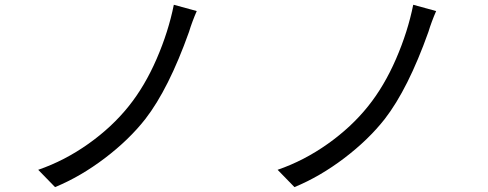

<svg xmlns="http://www.w3.org/2000/svg" viewBox="-20 -765 2040 802"><path d="M801.8 -718.8Q782.2 -673.8 769.5 -631.8Q684.6 -393.6 586.9 -267.6Q518.6 -180.7 417.5 -104Q316.4 -27.3 210 16.6L139.6 -55.7Q250 -93.8 349.1 -164.1Q448.2 -234.4 517.6 -321.3Q585 -405.3 634.3 -519Q683.6 -632.8 706.1 -745.1Z M1801.8 -718.8Q1782.2 -673.8 1769.5 -631.8Q1684.6 -393.6 1586.9 -267.6Q1518.6 -180.7 1417.5 -104Q1316.4 -27.3 1210 16.6L1139.6 -55.7Q1250 -93.8 1349.1 -164.1Q1448.2 -234.4 1517.6 -321.3Q1585 -405.3 1634.3 -519Q1683.6 -632.8 1706.1 -745.1Z"/></svg>

Font: Nasu
Style: Regular
Weight: 400
Designer: Ryoko NISHIZUKA (kana &amp; ideographs); Paul D. Hunt (Latin, Greek &amp; Cyrillic); Wenlong ZHANG (bopomofo); Sandoll C
Version: Version 2014.1215